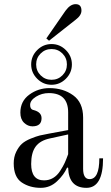

<svg xmlns="http://www.w3.org/2000/svg" viewBox="-20 -892 534 924"><path d="M344 -872Q372 -872 372 -841Q372 -818 344 -797L216 -696L203 -707L295 -840Q318 -872 344 -872ZM159 -513Q130 -542 130 -582Q130 -622 159 -651Q188 -680 228 -680Q268 -680 297 -651Q326 -622 326 -582Q326 -542 297 -513Q268 -484 228 -484Q188 -484 159 -513ZM175.5 -634.5Q154 -613 154 -582Q154 -551 175.5 -529.5Q197 -508 228 -508Q259 -508 280.5 -529.5Q302 -551 302 -582Q302 -613 280.5 -634.5Q259 -656 228 -656Q197 -656 175.5 -634.5ZM130 -103Q130 -24 192 -24Q216 -24 235.5 -35.5Q255 -47 269.5 -69.5Q284 -92 291.5 -108.5Q299 -125 308 -150V-245L221 -226Q173 -216 151.5 -186.5Q130 -157 130 -103ZM46 -106Q46 -137 58 -161.5Q70 -186 85.5 -200Q101 -214 128 -225Q155 -236 171.5 -240Q188 -244 216 -249L308 -266V-351Q308 -444 215 -444Q181 -444 153 -426.5Q125 -409 125 -387Q125 -377 128 -372Q132 -364 143 -362Q180 -352 180 -323Q180 -284 136 -284Q114 -284 96 -301Q78 -318 78 -350Q78 -405 121 -436.5Q164 -468 218 -468Q284 -468 332 -433.5Q380 -399 380 -326V-80Q380 -30 411 -30Q458 -30 458 -130H476Q476 12 396 12Q311 12 308 -84L303 -86Q288 -51 254.5 -19.5Q221 12 176 12Q123 12 84.5 -14Q46 -40 46 -106Z"/></svg>

Font: Old Standard TT
Style: Regular
Weight: 400
Designer: Alexey Kryukov <alexios@thessalonica.org.ru>
Version: Version 2.2